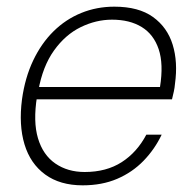

<svg xmlns="http://www.w3.org/2000/svg" viewBox="-20 -544 581 576"><path d="M228 12Q160 12 115.5 -20.5Q71 -53 53.5 -111Q36 -169 46 -246Q55 -311 79.5 -362.5Q104 -414 140.5 -450Q177 -486 223.5 -505Q270 -524 323 -524Q396 -524 439 -493Q482 -462 498 -410Q514 -358 505 -293Q504 -281 501.5 -269.5Q499 -258 496 -246H77L84 -283H460Q471 -352 456 -396.5Q441 -441 405 -463Q369 -485 316 -485Q268 -485 222 -462.5Q176 -440 142 -392.5Q108 -345 95 -272L91 -254Q79 -179 94 -129Q109 -79 146 -53.5Q183 -28 234 -28Q299 -28 345 -57.5Q391 -87 419 -140H465Q444 -96 410.5 -61.5Q377 -27 331.5 -7.5Q286 12 228 12Z"/></svg>

Font: DM Sans 12pt ExtraLight
Style: Italic
Weight: 250
Italic angle: -10°
Version: Version 4.004;gftools[0.9.30]